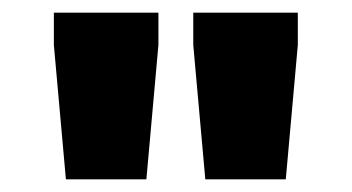

<svg xmlns="http://www.w3.org/2000/svg" viewBox="-20 -708 556 303"><path d="M304 -425 285 -637V-688H450V-637L431 -425ZM84 -425 65 -637V-688H230V-637L211 -425Z"/></svg>

Font: Saira Thin ExtraBold
Style: Regular
Weight: 800
Version: Version 1.101